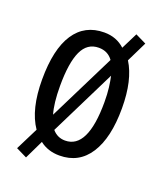

<svg xmlns="http://www.w3.org/2000/svg" viewBox="-124 -668 692 816"><g transform="rotate(20 222.5 -260.0)"><path d="M402 -269Q402 -136 355 -63Q308 10 220 10Q168 10 131 -19L90 66L41 42L92 -60Q41 -134 41 -269Q41 -406 87.5 -476.5Q134 -547 222 -547Q277 -547 315 -512L352 -586L401 -562L356 -470Q402 -397 402 -269ZM122 -269Q122 -191 136 -144L286 -446Q263 -478 222 -478Q170 -478 146 -426Q122 -374 122 -269ZM323 -269Q323 -305 319.5 -333.5Q316 -362 311 -384L163 -85Q186 -58 221 -58Q323 -58 323 -269Z"/></g></svg>

Font: Noto Sans Bengali ExtraCondensed
Style: Regular
Weight: 400
Width: 2
Designer: Jelle Bosma - Monotype Design Team
Foundry: Monotype Imaging Inc.
Version: Version 2.003; ttfautohint (v1.8.4.7-5d5b)